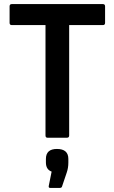

<svg xmlns="http://www.w3.org/2000/svg" viewBox="-20 -675 561 941"><path d="M213 0Q203 0 203 -11V-552H38Q27 -552 27 -563V-644Q27 -655 38 -655H484Q495 -655 495 -644V-563Q495 -552 484 -552H319V-11Q319 0 308 0ZM226 246Q217 246 219 236L233 166Q205 156 205 121V104Q205 55 259 55Q315 55 315 104V122Q315 148 307 171L284 239Q282 246 273 246Z"/></svg>

Font: Sofia Sans Semi Condensed
Style: Bold
Weight: 700
Designer: Botio Nikoltchev, Ani Petrova
Foundry: lettersoup
Version: Version 4.100; ttfautohint (v1.8.4.7-5d5b)